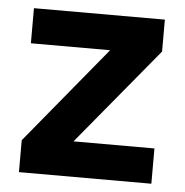

<svg xmlns="http://www.w3.org/2000/svg" viewBox="-42 -531 550 572"><g transform="rotate(5 233.0 -245.0)"><path d="M431 -105.5V0H35V-95.5L274 -385.5H37V-490.5H428.5V-395L189 -105.5Z"/></g></svg>

Font: Anek Tamil Medium SemiBold
Style: Regular
Weight: 600
Version: Version 1.003